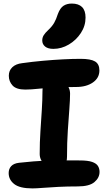

<svg xmlns="http://www.w3.org/2000/svg" viewBox="-20 -1036 601 1067"><path d="M120.6 -538.2Q70.6 -538.2 49.8 -560.9Q29 -583.6 29 -615Q29 -644 48.6 -662.5Q68.2 -681 103.2 -685Q160.2 -693 218.2 -698.2Q276.2 -703.4 330 -706.2Q383.8 -709 427.8 -709Q484 -709 508.2 -694.5Q532.4 -680 532.4 -644.6Q532.4 -602.8 496.2 -577.7Q460 -552.6 403.4 -552.6Q354.2 -552.6 316 -551.3Q277.8 -550 248.8 -547.7Q219.8 -545.4 196.9 -543.1Q174 -540.8 155.8 -539.5Q137.6 -538.2 120.6 -538.2ZM296.4 -104Q253.4 -104 227 -125Q200.6 -146 200.6 -181Q200.6 -245.4 204.7 -307.1Q208.8 -368.8 212.4 -425.3Q216 -481.8 216 -528Q216 -564.8 228.7 -582.9Q241.4 -601 274.6 -601Q313.2 -601 341.3 -576.1Q369.4 -551.2 369.4 -515Q369.4 -482 365.4 -429.9Q361.4 -377.8 356.9 -310.8Q352.4 -243.8 352.4 -165Q352.4 -104 296.4 -104ZM160 11Q90 11 59.1 -13.1Q28.2 -37.2 28.2 -74.4Q28.2 -97.6 42.3 -112.8Q56.4 -128 86 -131.4Q131.2 -136.2 165.7 -139.1Q200.2 -142 230.1 -143.2Q260 -144.4 288.9 -144.7Q317.8 -145 350.3 -144.7Q382.8 -144.4 424 -144.4Q468.6 -144.4 492.1 -136.1Q515.6 -127.8 524.4 -113.5Q533.2 -99.2 533.2 -80.8Q533.2 -48 504.7 -24Q476.2 0 411.8 0Q354.2 0 304.6 2.5Q255 5 218.2 8Q181.4 11 160 11ZM276.8 -764.4Q246.4 -764.4 230.6 -777.4Q214.8 -790.4 214.8 -811Q214.8 -827.4 223.1 -840.5Q231.4 -853.6 247.6 -868.6Q269.8 -889.4 281 -909.1Q292.2 -928.8 301.6 -958.4Q314.2 -991.8 333.1 -1004Q352 -1016.2 379.2 -1016.2Q416.4 -1016.2 435.9 -996.9Q455.4 -977.6 455.4 -938.4Q455.4 -892.2 429.4 -852.5Q403.4 -812.8 362.5 -788.6Q321.6 -764.4 276.8 -764.4Z"/></svg>

Font: Shantell Sans Light
Style: Regular
Weight: 300
Designer: Stephen Nixon, Anya Danilova, Shantell Martin
Foundry: Arrow Type
Version: Version 1.011;[c5ecc13dd]